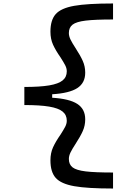

<svg xmlns="http://www.w3.org/2000/svg" viewBox="-20 -932 790 1104"><path d="M364 -522Q364 -539 355 -556.5Q346 -574 328 -602Q300 -642 285 -675Q270 -708 270 -750Q270 -817 300.5 -851Q331 -885 406.5 -898.5Q482 -912 630 -912V-820Q526 -820 472.5 -813.5Q419 -807 397.5 -790.5Q376 -774 376 -742Q376 -724 385.5 -704.5Q395 -685 414 -656Q442 -613 456 -581.5Q470 -550 470 -514Q470 -455 424.5 -425.5Q379 -396 280 -390V-380H120V-432Q210 -432 263 -441Q316 -450 340 -469.5Q364 -489 364 -522ZM120 -380H280V-370Q379 -364 424.5 -334.5Q470 -305 470 -246Q470 -210 456 -178.5Q442 -147 414 -104Q395 -75 385.5 -55.5Q376 -36 376 -18Q376 14 397.5 30.5Q419 47 472.5 53.5Q526 60 630 60V152Q482 152 406.5 138.5Q331 125 300.5 91Q270 57 270 -10Q270 -52 285 -85Q300 -118 328 -158Q346 -186 355 -203.5Q364 -221 364 -238Q364 -271 340 -290.5Q316 -310 263 -319Q210 -328 120 -328Z"/></svg>

Font: Martian Mono VF sWd Rg
Style: Regular
Weight: 400
Width: 6
Monospace: yes
Designer: Roman Shamin
Foundry: Evil Martians
Version: Version 1.100